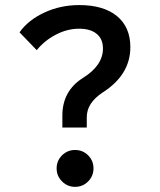

<svg xmlns="http://www.w3.org/2000/svg" viewBox="-20 -723 626 753"><path d="M224.6 -222.7V-269.5Q224.6 -317.9 244.6 -354.7Q264.6 -391.6 304.7 -417Q344.2 -441.4 364 -470.5Q383.8 -499.5 383.8 -533.2Q383.8 -569.8 359.4 -590.1Q335 -610.4 290 -610.4L291 -703.1Q386.2 -703.1 438.7 -659.9Q491.2 -616.7 491.2 -538.1Q491.2 -483.9 464.1 -439.5Q437 -395 382.8 -360.4Q351.6 -339.8 335.9 -315.7Q320.3 -291.5 320.3 -262.7V-222.7ZM124 -526.4 56.6 -596.2Q90.8 -644.5 154.1 -673.8Q217.3 -703.1 291 -703.1L290 -610.4Q244.1 -610.4 199.7 -587.4Q155.3 -564.5 124 -526.4ZM274.4 9.8Q244.6 9.8 223.4 -11.5Q202.1 -32.7 202.1 -62.5Q202.1 -92.8 223.4 -113.8Q244.6 -134.8 274.4 -134.8Q304.7 -134.8 325.7 -113.8Q346.7 -92.8 346.7 -62.5Q346.7 -32.7 325.7 -11.5Q304.7 9.8 274.4 9.8Z"/></svg>

Font: Cascadia Mono PL
Style: Regular
Weight: 400
Monospace: yes
Designer: Aaron Bell
Foundry: Saja Typeworks
Version: Version 2102.003